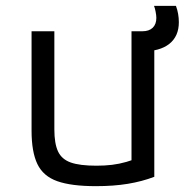

<svg xmlns="http://www.w3.org/2000/svg" viewBox="-20 -627 640 657"><path d="M308 10Q224 10 176 -7Q128 -24 108 -65.5Q88 -107 88 -180V-520H166V-184Q166 -136 178.5 -109Q191 -82 222 -71Q253 -60 310 -60Q339 -60 363.5 -63Q388 -66 412.5 -73Q437 -80 466 -92L430 -42V-520H508V-22Q466 -6 417.5 2Q369 10 308 10ZM465 -451Q452 -451 437 -457L430 -520H467Q490 -520 502.5 -532Q515 -544 515 -566Q515 -574 512.5 -587Q510 -600 507 -607H582Q587 -594 589.5 -579.5Q592 -565 592 -551Q592 -503 559.5 -477Q527 -451 465 -451Z"/></svg>

Font: M PLUS Code Latin Expanded
Style: Regular
Weight: 400
Width: 7
Designer: Coji Morishita
Foundry: UNDERFOREST DESIGN
Version: Version 1.002; ttfautohint (v1.8.3)